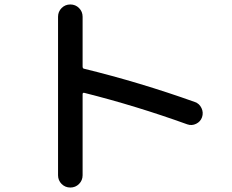

<svg xmlns="http://www.w3.org/2000/svg" viewBox="-20 -790 1040 860"><path d="M240 -5V-715Q240 -738 256 -754Q272 -770 295 -770Q318 -770 334 -754Q350 -738 350 -715V-492Q350 -483 357 -482Q607 -421 853 -333Q873 -326 882.5 -306Q892 -286 885 -265Q878 -245 858.5 -235.5Q839 -226 819 -233Q589 -316 358 -374Q350 -376 350 -368V-5Q350 18 334 34Q318 50 295 50Q272 50 256 34Q240 18 240 -5Z"/></svg>

Font: Rounded Mplus 1c Medium
Style: Regular
Weight: 500
Version: Version 1.059.20150529